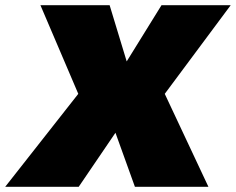

<svg xmlns="http://www.w3.org/2000/svg" viewBox="-70 -720 909 740"><path d="M-50 0 231.7 -358.3 85.8 -700H352.5L418.3 -483.3L552.5 -700H819.2L565 -358.3L733.3 0H450L375 -208.3L233.3 0Z"/></svg>

Font: BoonTook
Style: Italic
Weight: 400
Italic angle: -9°
Designer: Sungsit Sawaiwan
Foundry: FontUni
Version: Version 3.0